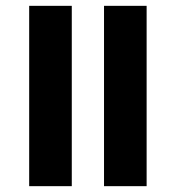

<svg xmlns="http://www.w3.org/2000/svg" viewBox="-20 -638 602 658"><path d="M336.5 0V-618H482.5V0ZM80 0V-618H226V0Z"/></svg>

Font: Anek Gurmukhi
Style: Bold
Weight: 700
Designer: Sarang Kulkarni (Gurmukhi), Yesha Goshar (Latin)
Foundry: Ek Type
Version: Version 1.003